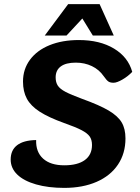

<svg xmlns="http://www.w3.org/2000/svg" viewBox="-20 -905 682 935"><path d="M32 -128Q32 -174 63.5 -198Q95 -222 156 -223Q154 -165 190 -132.5Q226 -100 293 -100Q358 -100 393 -125.5Q428 -151 428 -199Q428 -224 417 -240Q406 -256 377.5 -271Q349 -286 292 -306Q217 -333 173.5 -361Q130 -389 111 -424Q92 -459 92 -508Q92 -568 126 -614Q160 -660 221.5 -685Q283 -710 364 -710Q466 -710 535 -668.5Q604 -627 624 -555Q603 -533 576 -517.5Q549 -502 533 -502Q517 -502 508 -508Q499 -514 485 -534Q463 -566 427.5 -583Q392 -600 349 -600Q301 -600 276 -581.5Q251 -563 251 -528Q251 -504 261.5 -488Q272 -472 298.5 -458Q325 -444 379 -424Q465 -393 509.5 -366.5Q554 -340 572.5 -309Q591 -278 591 -231Q591 -158 554.5 -103.5Q518 -49 450.5 -19.5Q383 10 293 10Q215 10 155.5 -7Q96 -24 64 -55Q32 -86 32 -128ZM312 -885H465L534 -732H432L381 -815L304 -732H198Z"/></svg>

Font: Krub
Style: Bold Italic
Weight: 700
Italic angle: -8°
Designer: Ekaluck Peanpanawate
Foundry: Cadson Demak Co.,Ltd.
Version: Version 1.000; ttfautohint (v1.6)